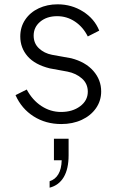

<svg xmlns="http://www.w3.org/2000/svg" viewBox="-20 -563 548 890"><path d="M52 -122 104 -148Q130 -99 172 -71.5Q214 -44 263 -44Q316 -44 351.5 -70.5Q387 -97 387 -138Q387 -175 360 -199Q333 -223 293 -231L211 -246Q142 -263 108 -302Q74 -341 74 -394Q74 -438 97 -472Q120 -506 159.5 -524.5Q199 -543 247 -543Q312 -543 365 -509.5Q418 -476 440 -421L387 -394Q365 -438 327.5 -463Q290 -488 245 -488Q197 -488 166.5 -462.5Q136 -437 136 -398Q136 -362 160.5 -339Q185 -316 221 -309L310 -293Q376 -276 412.5 -234.5Q449 -193 449 -139Q449 -96 425 -61.5Q401 -27 359 -7.5Q317 12 264 12Q192 12 136 -23.5Q80 -59 52 -122ZM266 180H230V80H298V157Q298 220 275.5 258Q253 296 210 307V277Q236 269 250.5 244.5Q265 220 266 180Z"/></svg>

Font: Evergrow Sans
Style: Light
Weight: 300
Foundry: 10Web
Version: Version 1.000